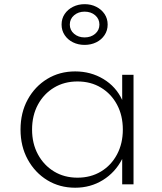

<svg xmlns="http://www.w3.org/2000/svg" viewBox="-20 -862 756 898"><path d="M331.5 16Q259 16 201.2 -19.2Q143.5 -54.5 109.8 -116Q76 -177.5 76 -256Q76 -335 109.5 -396.2Q143 -457.5 200.8 -492.8Q258.5 -528 331.5 -528Q404.5 -528 463.5 -492.5Q522.5 -457 551.5 -394.5V-512H604.5V0H551.5V-118.5Q519 -55.5 461.2 -19.8Q403.5 16 331.5 16ZM342.5 -31Q404.5 -31 452.2 -59.8Q500 -88.5 527.2 -139.5Q554.5 -190.5 554.5 -256Q554.5 -322 527.2 -372.8Q500 -423.5 452.2 -452.2Q404.5 -481 342.5 -481Q280.5 -481 232.8 -452.2Q185 -423.5 157.5 -372.8Q130 -322 130 -256Q130 -190.5 157.5 -139.8Q185 -89 232.8 -60Q280.5 -31 342.5 -31ZM375.5 -652Q346 -652 321.5 -664Q297 -676 282.5 -697.8Q268 -719.5 268 -747Q268 -775 282.5 -796.5Q297 -818 321.5 -830.2Q346 -842.5 376 -842.5Q406 -842.5 430.2 -830.2Q454.5 -818 469 -796.5Q483.5 -775 483.5 -747Q483.5 -719.5 469 -697.8Q454.5 -676 430 -664Q405.5 -652 375.5 -652ZM375.5 -687Q405.5 -687 425.2 -704Q445 -721 445 -747Q445 -773.5 425.2 -790.5Q405.5 -807.5 375.5 -807.5Q346.5 -807.5 326.5 -790.5Q306.5 -773.5 306.5 -747Q306.5 -721 326.5 -704Q346.5 -687 375.5 -687Z"/></svg>

Font: Spartan Thin Light
Style: Regular
Weight: 300
Version: Version 1.004